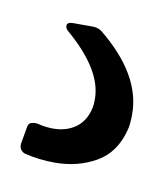

<svg xmlns="http://www.w3.org/2000/svg" viewBox="-38 -34 217 254"><g transform="rotate(10 70.0 93.0)"><path d="M9 181Q2 178 2 171Q2 170 2 169L6 146Q7 141 10 140Q13 139 15 139Q16 139 18 139Q30 142 40 142Q58 142 70.5 133Q83 124 87 106Q88 102 88 94Q88 55 38 12Q34 9 34 5Q34 0 42 0H68Q76 0 81 4Q140 52 140 105Q140 119 138 126Q130 158 105.5 172Q81 186 50 186Q29 186 9 181Z"/></g></svg>

Font: LinhAnh
Style: Regular
Weight: 400
Designer: Jeremy Tribby
Foundry: Tribby Type
Version: Version 1.408